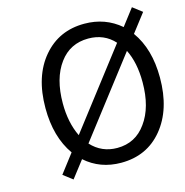

<svg xmlns="http://www.w3.org/2000/svg" viewBox="-115 -874 977 1014"><g transform="rotate(-15 373.5 -366.5)"><path d="M611 -550 288 -130Q345 -68 430 -68Q530 -68 588 -150Q648 -232 648 -369Q648 -477 611 -550ZM250 -186 572 -605Q517 -666 430 -666Q330 -666 272 -587Q212 -506 212 -369Q212 -264 250 -186ZM747 -727 670 -627Q743 -526 743 -369Q743 -195 656 -90Q571 13 430 13Q315 13 234 -59L163 33L112 -6L190 -108Q117 -211 117 -369Q117 -543 205 -646Q291 -747 430 -747Q544 -747 627 -676L696 -766Z"/></g></svg>

Font: Source Han Sans Regular
Style: Regular
Weight: 400
Designer: Ryoko NISHIZUKA  (kana & ideographs); Paul D. Hunt (Latin, Greek & Cyrillic); Wenlong ZHANG  (bopomofo); Sandoll Communi
Foundry: Adobe Systems Incorporated
Version: Version 1.00 January 18, 2024, initial release